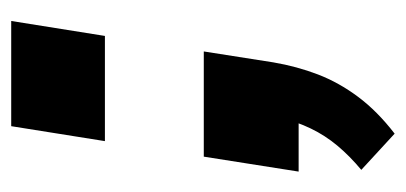

<svg xmlns="http://www.w3.org/2000/svg" viewBox="-206 -334 707 334"><g transform="rotate(-90 147.0 -166.5)"><path d="M82 167 19 109Q43 89 61 67.5Q79 46 91 21Q103 -4 109 -30L139 0H16L42 -165H225L206 -44Q199 -3 185 33.5Q171 70 146 103.5Q121 137 82 167ZM69 -337 95 -500H278L252 -337Z"/></g></svg>

Font: Nunito Sans 8pt ExtraBold
Style: Italic
Weight: 800
Italic angle: -9°
Version: Version 3.101;gftools[0.9.27]